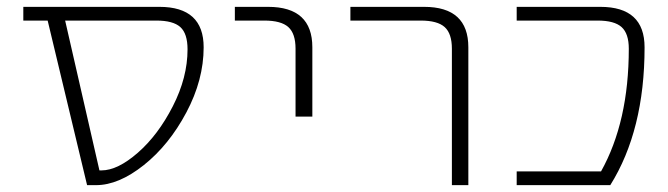

<svg xmlns="http://www.w3.org/2000/svg" viewBox="-20 -540 1948 560"><path d="M574 -402Q574 -307 523.5 -212Q473 -117 399.5 -58.5Q326 0 260 0H234L119 -480H48V-520H445Q574 -520 574 -402ZM170 -480 270 -43H276Q323 -43 382 -94.5Q441 -146 484 -230Q527 -314 527 -396Q527 -442 506 -461Q485 -480 436 -480Z M665 -480V-520H762Q891 -520 891 -402V-200H842V-398Q842 -442 821 -461Q800 -480 751 -480Z M1002 -480V-520H1217Q1346 -520 1346 -402V0H1298V-398Q1298 -442 1277 -461Q1256 -480 1207 -480Z M1731 -520Q1860 -520 1860 -402Q1860 -160 1760 0H1487V-40H1733Q1814 -185 1814 -398Q1814 -442 1793 -461Q1772 -480 1723 -480H1487V-520Z"/></svg>

Font: Mplus 1p Light
Style: Regular
Weight: 300
Version: Version 1.061